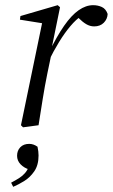

<svg xmlns="http://www.w3.org/2000/svg" viewBox="-20 -484 436 742"><path d="M167 -246 160 -279H168Q199 -343 227.5 -384Q256 -425 284 -444.5Q312 -464 340 -464Q358 -464 373.5 -457Q389 -450 396 -430Q395 -410 381 -396Q367 -382 344 -382Q328 -382 313.5 -390.5Q299 -399 283 -415L271 -427L295 -429V-423Q274 -409 252 -383Q230 -357 208.5 -322Q187 -287 167 -246ZM61 0 144 -401 157 -392 57 -408 59 -422 203 -464 212 -456 176 -280 178 -272 163 -200Q153 -151 145 -101Q137 -51 129 0L69 8ZM129 117Q129 154 112.5 178Q96 202 73 216Q50 230 31 238L23 222Q40 213 53.5 204.5Q67 196 76.5 185Q86 174 91 160L93 171Q73 165 59.5 151Q46 137 46 118Q46 98 58.5 85Q71 72 93 72Q102 72 110 75Q118 78 125 83Q127 93 128 101Q129 109 129 117Z"/></svg>

Font: Source Serif 4 60pt
Style: Italic
Weight: 400
Italic angle: -12°
Version: Version 4.004;hotconv 1.0.116;makeotfexe 2.5.65601